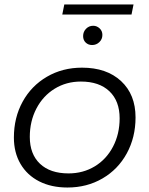

<svg xmlns="http://www.w3.org/2000/svg" viewBox="-20 -832 667 857"><path d="M42 -218Q42 -307 81 -378Q120 -449 189.5 -489.5Q259 -530 346 -530Q456 -530 520.5 -470Q585 -410 585 -308Q585 -219 546 -147.5Q507 -76 437.5 -35.5Q368 5 281 5Q209 5 155 -22.5Q101 -50 71.5 -100.5Q42 -151 42 -218ZM514 -304Q514 -381 468.5 -424.5Q423 -468 341 -468Q276 -468 224 -436Q172 -404 142.5 -347.5Q113 -291 113 -221Q113 -144 158.5 -101Q204 -58 286 -58Q351 -58 403 -89.5Q455 -121 484.5 -177.5Q514 -234 514 -304ZM351 -671Q351 -690 364 -703.5Q377 -717 396 -717Q412 -717 424.5 -705.5Q437 -694 437 -676Q437 -657 423.5 -644Q410 -631 391 -631Q374 -631 362.5 -642Q351 -653 351 -671ZM267 -812H576L567 -767H258Z"/></svg>

Font: Idrija
Style: Italic
Weight: 400
Italic angle: -11.3°
Designer: Julieta Ulanovsky
Foundry: Julieta Ulanovsky
Version: Version 7.200